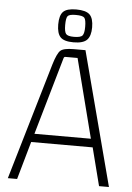

<svg xmlns="http://www.w3.org/2000/svg" viewBox="-57 -865 622 908"><g transform="rotate(5 254.5 -411.5)"><path d="M350 -745Q350 -704 332 -685.5Q314 -667 268 -667Q223 -667 206 -685Q189 -703 189 -745Q189 -788 206 -805.5Q223 -823 268 -823Q314 -823 332 -805.5Q350 -788 350 -745ZM222 -745Q222 -714 230 -703.5Q238 -693 268 -693Q300 -693 308.5 -703.5Q317 -714 317 -745Q317 -778 309 -787.5Q301 -797 268 -797Q237 -797 229.5 -787.5Q222 -778 222 -745ZM495 0H448L402 -180H110L59 0H15L178 -554Q194 -607 209 -621Q224 -635 273 -635H328ZM228 -588 122 -220H390L294 -595H236Q230 -595 228 -588Z"/></g></svg>

Font: Gemunu Libre ExtraLight
Style: Regular
Weight: 200
Designer: Puspanada Ekanayake, Sola Matas, Pathum Egodawatta, Kosala Senevirathne
Foundry: mooniak
Version: Version 1.100